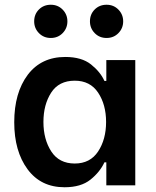

<svg xmlns="http://www.w3.org/2000/svg" viewBox="-20 -781 658 809"><path d="M97 -466Q154 -541 255 -541Q324 -541 363.5 -509.5Q403 -478 420 -440H428V-528H550V0H428V-97H420Q401 -56 361 -24Q321 8 252 8Q152 8 96 -68Q40 -144 40 -266Q40 -390 97 -466ZM163 -267Q163 -194 196 -143Q229 -92 295 -92Q360 -92 393.5 -143Q427 -194 427 -267Q427 -340 393.5 -390.5Q360 -441 295 -441Q228 -441 195.5 -390.5Q163 -340 163 -267ZM379 -741Q399 -761 429 -761Q459 -761 479 -740.5Q499 -720 499 -691Q499 -662 479 -641.5Q459 -621 429 -621Q399 -621 379 -641.5Q359 -662 359 -691Q359 -721 379 -741ZM144 -741Q164 -761 194 -761Q224 -761 244 -740.5Q264 -720 264 -691Q264 -662 244 -641.5Q224 -621 194 -621Q164 -621 144 -641.5Q124 -662 124 -691Q124 -721 144 -741Z"/></svg>

Font: Lopes Sans SemiBold
Style: Regular
Weight: 600
Designer: Gabriel Lam, Diego Maldonado
Foundry: TypeRant, Foresti Design
Version: Version 4.000